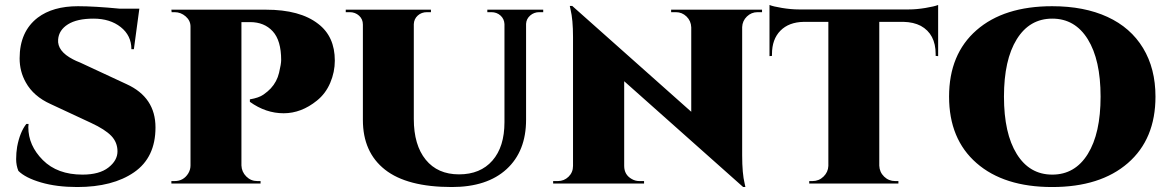

<svg xmlns="http://www.w3.org/2000/svg" viewBox="-20 -739 4706 773"><path d="M291 14Q208 14 145 -4.5Q82 -23 54 -51Q45 -73 45 -98.5Q45 -124 49 -148Q60 -207 86 -240H95Q94 -234 94 -227Q94 -153 152.5 -94.5Q211 -36 312 -36Q380 -36 416.5 -64.5Q453 -93 453 -129.5Q453 -166 428 -192Q403 -218 347 -244L184 -320Q115 -351 84 -407Q59 -451 59 -504Q59 -612 132 -668Q193 -714 294 -714Q360 -714 463 -704H541L519 -541H509Q509 -596 466 -630Q423 -664 356.5 -664Q290 -664 253.5 -641Q217 -618 214 -580Q210 -533 274 -500Q285 -494 303 -487L490 -400Q606 -347 606 -226Q606 -105 520 -45.5Q434 14 291 14Z M1328 -495Q1328 -449 1309.5 -405.5Q1291 -362 1256 -334Q1193 -283 1122 -283Q1050 -283 986 -329V-339Q1022 -345 1040.5 -358Q1059 -371 1070 -383Q1095 -410 1103.5 -446Q1112 -482 1112 -497Q1112 -576 1078 -613Q1044 -650 987 -650H952V-73Q953 -47 971.5 -28.5Q990 -10 1016 -10H1029V0H670V-10H683Q719 -10 738 -41Q747 -56 747 -73V-632Q747 -656 727.5 -673Q708 -690 683 -690H671L670 -700H1051Q1188 -700 1261 -643Q1328 -592 1328 -495Z M2167 -690H2151Q2130 -690 2114.5 -676.5Q2099 -663 2098 -643V-257Q2098 -130 2019.5 -58Q1941 14 1799 14Q1619 14 1530 -56Q1441 -126 1441 -256V-640Q1441 -662 1425.5 -676Q1410 -690 1388 -690H1372V-700H1715V-690H1699Q1677 -690 1662 -676.5Q1647 -663 1646 -642V-260Q1646 -155 1694 -96Q1742 -37 1828 -37Q1914 -37 1962.5 -92.5Q2011 -148 2011 -247V-642Q2010 -663 1995 -676.5Q1980 -690 1958 -690H1942V-700H2167Z M3030 -690Q3005 -690 2987 -672.5Q2969 -655 2968 -630V-114Q2968 -40 2978 0L2981 14H2972L2493 -412V-71Q2493 -35 2524 -18Q2538 -10 2554 -10H2573V0H2207V-10H2226Q2251 -10 2269 -27.5Q2287 -45 2287 -71V-590Q2287 -660 2277 -701L2274 -715H2284L2763 -289V-629Q2762 -655 2744 -672.5Q2726 -690 2701 -690H2682V-700H3048V-690Z M3520 -651V-72Q3521 -46 3539.5 -28Q3558 -10 3584 -10H3597V0H3238V-10H3251Q3277 -10 3295.5 -28Q3314 -46 3315 -71V-651H3216Q3156 -650 3122 -615.5Q3088 -581 3088 -521V-514L3078 -513V-719Q3092 -713 3128.5 -707Q3165 -701 3196 -701H3639Q3670 -701 3706 -707Q3742 -713 3757 -719V-513L3747 -514V-521Q3747 -602 3687 -635Q3658 -650 3618 -651Z M4216 -714Q4345 -714 4438.5 -671Q4532 -628 4582 -545.5Q4632 -463 4632 -350Q4632 -179 4521 -82.5Q4410 14 4216 14Q4022 14 3911.5 -82.5Q3801 -179 3801 -350Q3801 -521 3911.5 -617.5Q4022 -714 4216 -714ZM4073.5 -119Q4125 -36 4216.5 -36Q4308 -36 4359.5 -119Q4411 -202 4411 -350Q4411 -498 4359.5 -581Q4308 -664 4216.5 -664Q4125 -664 4073.5 -581Q4022 -498 4022 -350Q4022 -202 4073.5 -119Z"/></svg>

Font: Cinzel Decorative Black
Style: Regular
Weight: 900
Designer: Natanael Gama
Version: Version 1.002;PS 001.002;hotconv 1.0.56;makeotf.lib2.0.21325